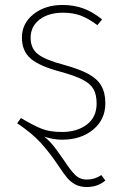

<svg xmlns="http://www.w3.org/2000/svg" viewBox="-20 -551 497 771"><path d="M387 152 403 174Q372 200 329 200Q302 200 283 190Q264 180 250 163.5Q236 147 215 115Q181 64 145 24Q109 -16 49 -56L64 -77Q116 -46 148.5 -33.5Q181 -21 228 -21Q290 -21 329 -51Q368 -81 368 -135Q368 -171 355.5 -193Q343 -215 312 -231Q281 -247 223 -263Q139 -285 103.5 -315.5Q68 -346 68 -400Q68 -457 114.5 -494Q161 -531 231 -531Q277 -531 315 -517Q353 -503 390 -473L371 -450Q335 -477 304 -488.5Q273 -500 233 -500Q175 -500 139 -472.5Q103 -445 103 -399Q103 -356 133 -333Q163 -310 239 -290Q300 -273 335 -254Q370 -235 386.5 -207Q403 -179 403 -136Q403 -71 354 -30.5Q305 10 229 10Q196 10 158 -2Q179 15 194.5 34.5Q210 54 221.5 71Q233 88 237 93Q263 133 282 151.5Q301 170 328 170Q361 170 387 152Z"/></svg>

Font: FiraGO UltraLight
Style: Regular
Weight: 200
Designer: bBox Type
Foundry: bBox Type GmbH
Version: Version 1.001